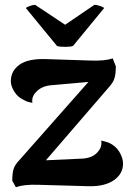

<svg xmlns="http://www.w3.org/2000/svg" viewBox="-20 -769 544 799"><path d="M492 -88Q492 -46 454.5 -19.5Q417 7 351 6L139 0Q80 -2 46 10L31 -17Q31 -47 36.5 -65.5Q42 -84 60 -102L348 -428L190 -414Q152 -410 130 -386Q114 -370 114 -350Q114 -344 115 -341Q92 -345 83 -351Q55 -363 40 -387Q25 -411 25 -431Q25 -474 61.5 -500Q98 -526 174 -523L358 -517Q417 -515 449 -526L462 -493Q462 -464 457 -445.5Q452 -427 434 -407L171 -102L324 -109Q370 -112 391 -142Q402 -156 402 -174Q402 -181 401 -184Q423 -179 433 -175Q462 -162 477 -136.5Q492 -111 492 -88ZM251 -666 373 -749Q382 -749 397 -744Q412 -739 413 -735L284 -578Q276 -574 252 -574Q225 -574 217 -578L88 -735Q89 -739 103.5 -744Q118 -749 126 -749Z"/></svg>

Font: Arima Madurai Black
Style: Regular
Weight: 900
Designer: Joana Correia and Natanael Gama
Foundry: NDISCOVER
Version: Version 1.019